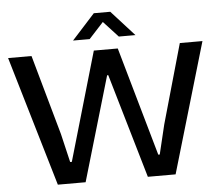

<svg xmlns="http://www.w3.org/2000/svg" viewBox="-60 -1005 1224 1073"><g transform="rotate(-5 551.5 -468.5)"><path d="M221.2 0 5.9 -729H137.2L263.2 -279.8L300.8 -120.1H310.1L486.8 -729H621.1L794.9 -118.2H803.2L842.8 -283.2L969.2 -729H1096.2L881.8 0H726.1L555.2 -585H548.8L377 0ZM376 -794.9 504.9 -937H597.2L726.1 -794.9H632.8L550.8 -883.8L469.2 -794.9Z"/></g></svg>

Font: Lumene Sans Expanded Medium
Style: Regular
Weight: 500
Width: 7
Designer: Deni Anggara
Version: Version 1.003;Glyphs 3.1.2 (3151)